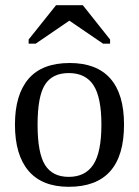

<svg xmlns="http://www.w3.org/2000/svg" viewBox="-20 -716 540 746"><path d="M461.9 -231.9Q461.9 9.8 247.1 9.8Q143.6 9.8 90.8 -52.2Q38.1 -114.3 38.1 -231.9Q38.1 -348.1 90.8 -409.7Q143.6 -471.2 251 -471.2Q355.5 -471.2 408.7 -410.9Q461.9 -350.6 461.9 -231.9ZM374 -231.9Q374 -337.4 343.3 -384.8Q312.5 -432.1 247.1 -432.1Q183.1 -432.1 154.5 -386.7Q126 -341.3 126 -231.9Q126 -121.1 155 -75Q184.1 -28.8 247.1 -28.8Q311.5 -28.8 342.8 -76.7Q374 -124.5 374 -231.9ZM91.3 -546.4V-562.5L197.8 -695.8H301.8L407.7 -562.5V-546.4H380.4L249.5 -635.7L118.7 -546.4Z"/></svg>

Font: Liberation Serif
Style: Regular
Weight: 400
Designer: Steve Matteson
Foundry: Ascender Corporation
Version: Version 2.1.5